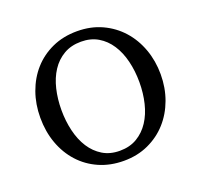

<svg xmlns="http://www.w3.org/2000/svg" viewBox="-122 -825 1026 979"><g transform="rotate(-20 390.5 -335.5)"><path d="M601.1 -334Q601.1 -395 587.9 -449Q574.7 -502.9 548.3 -543.2Q522 -583.5 482.7 -606.7Q443.4 -629.9 391.1 -629.9Q336.9 -629.9 296.9 -606.4Q256.8 -583 230.5 -542.7Q204.1 -502.4 191.4 -449Q178.7 -395.5 178.7 -335.9Q178.7 -275.9 191.7 -221.9Q204.6 -168 230.7 -127.4Q256.8 -86.9 296.1 -63Q335.4 -39.1 388.7 -39.1Q442.9 -39.1 482.7 -63Q522.5 -86.9 548.8 -127.2Q575.2 -167.5 588.1 -220.9Q601.1 -274.4 601.1 -334ZM716.8 -335Q716.8 -262.2 693.4 -198.2Q669.9 -134.3 627.2 -86.7Q584.5 -39.1 524.4 -11.5Q464.4 16.1 391.1 16.1Q317.4 16.1 257.1 -10.5Q196.8 -37.1 153.8 -84.5Q110.8 -131.8 87.4 -196Q64 -260.3 64 -335.9Q64 -409.2 86.9 -473.1Q109.9 -537.1 152.3 -584.7Q194.8 -632.3 255.1 -659.7Q315.4 -687 390.1 -687Q464.4 -687 524.7 -659.2Q585 -631.3 627.7 -583.5Q670.4 -535.6 693.6 -471.7Q716.8 -407.7 716.8 -335Z"/></g></svg>

Font: BabelStone Ogham Fixed
Style: Regular
Weight: 400
Monospace: yes
Designer: Andrew West
Foundry: BabelStone
Version: Version 2.02 March 14, 2022